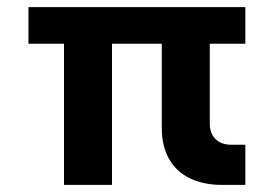

<svg xmlns="http://www.w3.org/2000/svg" viewBox="-20 -520 776 540"><path d="M160 -397H60V-500H670V-397H570V-173Q570 -145 586 -129Q602 -113 630 -113H670V0H605Q551.6 0 513.3 -18.9Q475.1 -37.7 455 -73.7Q435 -109.7 435 -160V-397H295V0H160Z"/></svg>

Font: Uncut Sans Variable
Style: Regular
Weight: 400
Designer: Kasper Nordkvist
Foundry: UNCUT.wtf
Version: Version 1.303;Glyphs 3.1.2 (3151)